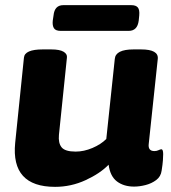

<svg xmlns="http://www.w3.org/2000/svg" viewBox="-20 -717 665 746"><path d="M194 9Q22 9 39 -162L73 -493Q76 -525 146 -525H179Q212 -525 227 -516Q242 -507 240 -493L209 -193Q206 -161 219.5 -144.5Q233 -128 274 -128Q306 -128 339 -142Q372 -156 393 -177L426 -488Q429 -525 499 -525H528Q597 -525 593 -488L558 -159Q554 -130 580 -130Q589 -130 596 -133.5Q603 -137 607 -137Q614 -137 614 -118Q614 -110 613 -94.5Q612 -79 608 -54Q605 -31 587 -17.5Q569 -4 545.5 2Q522 8 501 8Q461 8 434.5 -12Q408 -32 402 -77Q369 -43 312.5 -17Q256 9 194 9ZM216 -597Q196 -597 189.5 -607.5Q183 -618 185 -637L188 -657Q192 -697 226 -697H490Q508 -697 515.5 -688Q523 -679 521 -657L519 -637Q514 -597 480 -597Z"/></svg>

Font: Asap Semi Expanded Semi Expanded ExtraBold
Style: Italic
Weight: 800
Width: 6
Italic angle: -6°
Designer: Pablo Cosgaya
Foundry: Omnibus-Type
Version: Version 3.001; ttfautohint (v1.8.4.7-5d5b)